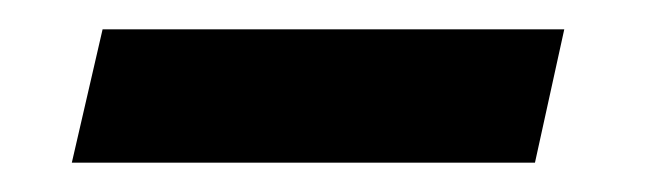

<svg xmlns="http://www.w3.org/2000/svg" viewBox="-20 -276 455 131"><path d="M29 -165H345L365 -256H50Z"/></svg>

Font: Racing Sans One
Style: Regular
Weight: 400
Designer: Pablo Impallari, Rodrigo Fuenzalida
Foundry: Pablo Impallari, Rodrigo Fuenzalida
Version: Version 1.001